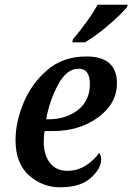

<svg xmlns="http://www.w3.org/2000/svg" viewBox="-20 -786 563 816"><path d="M236 10Q322 10 366 -30Q410 -70 410 -108Q410 -127 401 -136Q382 -107 346 -83.5Q310 -60 266 -60Q219 -60 192.5 -93.5Q166 -127 166 -183Q166 -214 170 -229H205Q318 -229 397.5 -287.5Q477 -346 477 -432Q477 -546 347 -546Q248 -546 181 -488.5Q114 -431 80 -348.5Q46 -266 46 -191Q46 -92 103 -41Q160 10 236 10ZM176 -279Q190 -357 226.5 -425.5Q263 -494 314 -494Q362 -494 362 -429Q362 -358 311 -318.5Q260 -279 186 -279ZM287 -606H341Q386 -632 442 -680Q498 -728 520 -756L523 -766H395Q375 -730 345 -689Q315 -648 290 -619Z"/></svg>

Font: Noto Serif SemiCondensed Semi
Style: Italic
Weight: 600
Width: 4
Italic angle: -12°
Designer: Monotype Design Team
Foundry: Monotype Imaging Inc.
Version: Version 1.901